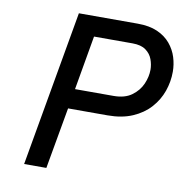

<svg xmlns="http://www.w3.org/2000/svg" viewBox="-79 -775 821 851"><g transform="rotate(10 331.5 -350.0)"><path d="M85 0 208 -700H473Q525.5 -700 561.8 -684Q598 -668 620.5 -641Q643 -614 653 -581.8Q663 -549.5 663 -517Q663 -472 648 -429.2Q633 -386.5 602 -352Q571 -317.5 523.5 -297Q476 -276.5 411.5 -276.5H234L185 0ZM249.5 -366H422.5Q473.5 -366 504.5 -388.8Q535.5 -411.5 549.8 -444.2Q564 -477 564 -508.5Q564 -531.5 555.5 -555Q547 -578.5 525.5 -594.2Q504 -610 465 -610H292Z"/></g></svg>

Font: Overpass Medium
Style: Italic
Weight: 500
Italic angle: -10°
Designer: Delve Withrington, Dave Bailey, Thomas Jockin
Foundry: Delve Fonts LLC
Version: Version 4.000